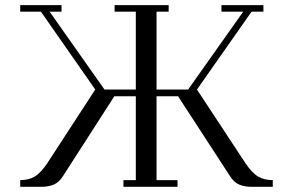

<svg xmlns="http://www.w3.org/2000/svg" viewBox="-20 -722 1092 742"><path d="M58.1 0V-25.9Q90.8 -25.9 114 -39.6Q137.2 -53.2 163.1 -91.8L348.1 -376L138.2 -676.8H58.1V-702.1H217.8V-676.8H171.9L383.8 -376H504.9V-676.8H422.9V-702.1H631.8V-676.8H585V-376H707L919.9 -676.8H835.9V-702.1H998V-676.8H952.1L741.2 -376L928.2 -91.8Q954.1 -53.2 977.8 -39.6Q1001.5 -25.9 1034.2 -25.9V0H954.1Q925.3 0 904.8 -8.5Q884.3 -17.1 869.1 -41L668 -350.1H585V-25.9H666V0H457V-25.9H504.9V-350.1H421.9L223.1 -41Q208 -17.1 187.5 -8.5Q167 0 138.2 0Z"/></svg>

Font: Dehuti Alt
Style: Book
Weight: 400
Version: Version 1.2